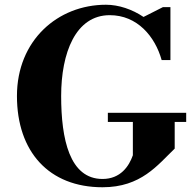

<svg xmlns="http://www.w3.org/2000/svg" viewBox="-20 -780 826 810"><path d="M435 -304V-265.5H540.5V-125C524.5 -79 488.5 -25 412.5 -25C273.5 -25 238 -193 238 -375C238 -557 299 -716 443 -716C559 -716 634 -626.5 662 -526.5H699V-750H667.5L585.5 -708.5C538 -740.5 481 -760 427 -760C224 -760 51.5 -610 51.5 -375C51.5 -140 186.5 10 412.5 10C575.5 10 645 -84 717 -153V-265.5H765.5V-304Z"/></svg>

Font: Bodoni* 06
Style: Bold
Weight: 700
Version: Version 2.2